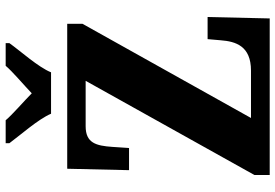

<svg xmlns="http://www.w3.org/2000/svg" viewBox="-167 -804 971 677"><g transform="rotate(-90 318.5 -465.5)"><path d="M256 -771H402C420 -816 478 -880 505 -918V-931H425C406 -908 355 -865 328 -839C302 -865 252 -908 233 -931H152V-918C180 -880 237 -816 256 -771ZM40 0H592L597 -219H519L515 -173C511 -120 495 -66 408 -66H241L573 -660V-714H62L57 -496H135L139 -554C143 -613 153 -649 212 -649H372L40 -54Z"/></g></svg>

Font: Noto Serif Armenian Condensed Black
Style: Regular
Weight: 900
Width: 3
Designer: Monotype Design Team
Foundry: Monotype Imaging Inc.
Version: Version 2.008